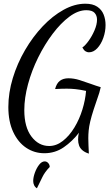

<svg xmlns="http://www.w3.org/2000/svg" viewBox="-20 -739 604 1035"><path d="M219 87Q165 87 121 57.5Q77 28 51 -28Q25 -84 25 -162Q25 -239 49 -318Q73 -397 115 -469Q157 -541 210 -597Q263 -653 322.5 -686Q382 -719 440 -719Q480 -719 504 -703Q528 -687 538.5 -661Q549 -635 549 -604Q549 -569 537 -535Q525 -501 504.5 -479Q484 -457 459 -457Q450 -457 441 -462.5Q432 -468 424 -483Q439 -493 457.5 -518.5Q476 -544 489.5 -575.5Q503 -607 503 -633Q503 -655 490 -669.5Q477 -684 445 -684Q401 -684 354.5 -649.5Q308 -615 264.5 -557.5Q221 -500 186 -429.5Q151 -359 131 -285Q111 -211 111 -145Q111 -54 149.5 -3Q188 48 245 48Q284 48 319 20.5Q354 -7 381 -51.5Q408 -96 424 -148Q440 -200 444 -249Q411 -256 387 -258.5Q363 -261 340 -261Q326 -261 311 -260.5Q296 -260 277 -259Q285 -290 303 -303.5Q321 -317 349 -317Q378 -317 408.5 -307.5Q439 -298 469 -287Q499 -276 523 -269L515 -238Q497 -186 485 -149Q473 -112 466.5 -84.5Q460 -57 458 -35.5Q456 -14 456 6Q456 26 457 45.5Q458 65 459 89Q439 83 425.5 72Q412 61 406.5 46Q401 31 401 13Q401 4 402 -5Q403 -14 406 -24Q370 23 323.5 55Q277 87 219 87ZM179 276Q169 270 164 259.5Q159 249 159 237Q159 217 168 192Q177 167 191 149Q205 131 221 131Q232 131 240 140Q248 149 248 161Q221 189 208 216.5Q195 244 179 276Z"/></svg>

Font: Dancing Script Medium
Style: Regular
Weight: 500
Designer: Pablo Impallari
Foundry: Pablo Impallari
Version: Version 2.000